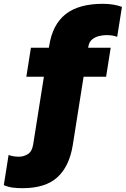

<svg xmlns="http://www.w3.org/2000/svg" viewBox="-119 -760 659 1006"><path d="M344 -516Q348 -541 364.5 -554Q381 -567 401.5 -571.5Q422 -576 438 -576Q455 -576 468 -574Q481 -572 495 -567L520 -724Q476 -740 420 -740Q293 -740 224.5 -685.5Q156 -631 139 -521L137 -510H43L19 -358H111L55 -4Q49 34 27 47.5Q5 61 -19 61Q-35 61 -47.5 59Q-60 57 -74 52L-99 210Q-76 220 -52 223Q-28 226 -1 226Q119 226 181.5 169Q244 112 262 2L319 -358H437L461 -510H343Z"/></svg>

Font: Winston Black
Style: Italic
Weight: 900
Italic angle: -9°
Designer: Original fonts by Vernon Adams / Changes by Cristiano Sobral
Foundry: VOriginal fonts by Vernon Adams / Changes by Cristiano Sobral
Version: Version 2.503;July 17, 2020;FontCreator 13.0.0.2655 64-bit